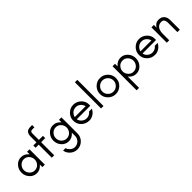

<svg xmlns="http://www.w3.org/2000/svg" viewBox="266 -2197 3893 3893"><g transform="rotate(-45 2213.0 -250.0)"><path d="M381 -332Q336 -380 270 -380Q204 -380 160 -332Q115 -284 115 -220Q115 -156 160 -108Q204 -60 270 -60Q336 -60 381 -108Q425 -156 425 -220Q425 -284 381 -332ZM425 0V-75L413 -60Q350 10 259 10Q168 10 106 -60Q45 -128 45 -220Q45 -312 106 -380Q168 -450 259 -450Q350 -450 413 -380L425 -365V-440H495V0Z M821 -685Q786 -685 775 -669Q764 -653 764 -630V-440H881V-375H764V0H694V-375H605V-440H694V-610Q694 -677 726 -714Q757 -750 831 -750H881V-685Z M1297 -332Q1252 -380 1186 -380Q1122 -380 1076 -332Q1031 -285 1031 -220Q1031 -155 1076 -108Q1122 -60 1186 -60Q1252 -60 1297 -108Q1341 -156 1341 -220Q1341 -284 1297 -332ZM1029 60Q1039 101 1072 133Q1118 180 1183 180Q1248 180 1295 133Q1341 87 1341 22V-74Q1336 -67 1330 -60Q1267 10 1176 10Q1084 10 1022 -60Q961 -128 961 -220Q961 -312 1022 -380Q1084 -450 1176 -450Q1264 -450 1330 -380Q1336 -373 1341 -366V-440H1411V22Q1411 116 1344 183Q1277 250 1183 250Q1089 250 1022 183Q969 130 958 60Z M1992 -193H1605Q1615 -136 1660 -100Q1706 -63 1762 -63Q1800 -63 1835 -80Q1869 -98 1892 -129H1972Q1944 -66 1888 -30Q1831 7 1773 7Q1714 7 1673 -11Q1631 -29 1600 -60Q1532 -126 1532 -222Q1532 -317 1600 -385Q1667 -452 1762 -452Q1854 -452 1923 -387Q1992 -321 1992 -230ZM1918 -253Q1906 -309 1862 -346Q1818 -382 1762 -382Q1676 -382 1627 -305Q1612 -281 1606 -253Z M2107 0V-750H2177V0Z M2640 -335Q2593 -382 2527 -382Q2461 -382 2414 -335Q2367 -288 2367 -222Q2367 -157 2414 -110Q2461 -63 2527 -63Q2593 -63 2640 -110Q2687 -157 2687 -222Q2687 -288 2640 -335ZM2690 -60Q2621 7 2527 7Q2433 7 2365 -60Q2297 -126 2297 -222Q2297 -317 2365 -385Q2432 -452 2527 -452Q2622 -452 2690 -385Q2757 -317 2757 -222Q2757 -126 2690 -60Z M2877 250V-440H2947V-365L2960 -380Q3022 -450 3113 -450Q3204 -450 3267 -380Q3327 -312 3327 -220Q3327 -128 3267 -60Q3204 10 3113 10Q3022 10 2960 -60L2947 -75V250ZM3213 -332Q3168 -380 3102 -380Q3036 -380 2992 -332Q2947 -284 2947 -220Q2947 -156 2992 -108Q3036 -60 3102 -60Q3168 -60 3213 -108Q3257 -156 3257 -220Q3257 -284 3213 -332Z M3877 -193H3490Q3500 -136 3545 -100Q3591 -63 3647 -63Q3685 -63 3720 -80Q3754 -98 3777 -129H3857Q3829 -66 3773 -30Q3716 7 3658 7Q3599 7 3558 -11Q3516 -29 3485 -60Q3417 -126 3417 -222Q3417 -317 3485 -385Q3552 -452 3647 -452Q3739 -452 3808 -387Q3877 -321 3877 -230ZM3803 -253Q3791 -309 3747 -346Q3703 -382 3647 -382Q3561 -382 3512 -305Q3497 -281 3491 -253Z M4296 -275Q4296 -318 4277 -348Q4257 -379 4212 -379Q4167 -379 4139 -362Q4111 -345 4094 -318Q4062 -268 4062 -184V0H3992V-440H4062V-364Q4084 -401 4118 -425Q4154 -449 4201 -449Q4248 -449 4277 -436Q4306 -422 4326 -399Q4366 -352 4366 -275V0H4296Z"/></g></svg>

Font: Glacial Indifference
Style: Regular
Weight: 400
Designer: Alfredo Marco Pradil
Version: Version 1.00